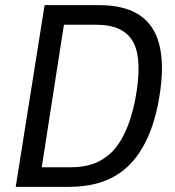

<svg xmlns="http://www.w3.org/2000/svg" viewBox="-20 -725 678 745"><path d="M41 0 153 -705H365Q519 -705 575 -609.5Q631 -514 593 -320Q575 -232 543 -170.5Q511 -109 467.5 -71.5Q424 -34 369 -17Q314 0 249 0ZM142 -76H257Q305 -76 343.5 -90Q382 -104 412.5 -133.5Q443 -163 466 -213Q489 -263 504 -335Q534 -490 498 -559.5Q462 -629 354 -629H228Z"/></svg>

Font: Nunito Sans 10pt Condensed Medium
Style: Italic
Weight: 500
Width: 3
Italic angle: -9°
Designer: Vernon Adams
Foundry: Vernon Adams
Version: Version 3.101;gftools[0.9.27]